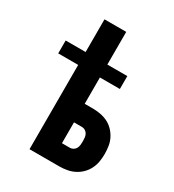

<svg xmlns="http://www.w3.org/2000/svg" viewBox="-178 -838 855 941"><g transform="rotate(30 250.0 -367.5)"><path d="M135 0V-477H22V-550H135V-735H258V-550H371V-477H258V-328H304Q325 -328 347 -324Q369 -320 388.5 -310.5Q408 -301 423.5 -285Q439 -269 449 -249.5Q459 -230 462.5 -208Q466 -186 466 -164Q466 -142 462.5 -120.5Q459 -99 449 -79Q439 -59 423.5 -43.5Q408 -28 388.5 -18Q369 -8 347 -4Q325 0 304 0ZM304 -105Q313 -105 322 -110.5Q331 -116 335.5 -125Q340 -134 341 -144Q342 -154 342 -164Q342 -174 341 -184Q340 -194 335.5 -203Q331 -212 322 -217.5Q313 -223 304 -223H258V-105Z"/></g></svg>

Font: Iosevka SS18 Extrabold
Style: Regular
Weight: 800
Monospace: yes
Designer: Belleve Invis
Foundry: Belleve Invis
Version: Version 25.1.1; ttfautohint (v1.8.4)